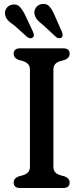

<svg xmlns="http://www.w3.org/2000/svg" viewBox="-20 -942 418 962"><path d="M247.5 -108Q247.5 -88.5 256.8 -78.8Q266 -69 282.5 -64L304.5 -58Q329 -48 329 -27.5Q329 0 296 0H81.5Q48.5 0 48.5 -27.5Q48.5 -48 73 -58L95 -64Q111 -69 120.5 -78.8Q130 -88.5 130 -108V-592Q130 -611.5 120.5 -621.2Q111 -631 95 -636L73 -642Q48.5 -652 48.5 -672.5Q48.5 -700 81.5 -700H296Q329 -700 329 -672.5Q329 -652 304.5 -642L282.5 -636Q266 -631 256.8 -621.2Q247.5 -611.5 247.5 -592ZM254 -864.5 290 -783Q293.5 -774.5 294 -767Q294.5 -759.5 289 -754Q283 -749.5 275.2 -750.5Q267.5 -751.5 261 -756.5L194.5 -818Q176 -831.5 165.5 -844.5Q155 -857.5 152.5 -873.5Q150.5 -891.5 161.2 -905.5Q172 -919.5 191 -922Q215 -925 228.8 -908.5Q242.5 -892 254 -864.5ZM107 -864.5 145 -783.5Q148.5 -775.5 149.5 -768Q150.5 -760.5 145 -755Q134 -744.5 117 -756L50 -816Q31 -828 19.8 -840.2Q8.5 -852.5 5.5 -869Q2.5 -887 12.8 -901.2Q23 -915.5 41.5 -919Q65.5 -923 79.8 -907.2Q94 -891.5 107 -864.5Z"/></svg>

Font: Fraunces 9pt SuperSoft
Style: Regular
Weight: 400
Version: Version 1.000;[b76b70a41]